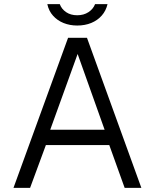

<svg xmlns="http://www.w3.org/2000/svg" viewBox="-20 -905 746 925"><path d="M45 0 308 -723H399L661 0H580.5L506.5 -206H201L125 0ZM222 -280H484L354 -645ZM498 -885Q490.5 -853 470.2 -830Q450 -807 419.8 -794.5Q389.5 -782 352 -782Q316.5 -782 286.5 -794Q256.5 -806 235.8 -829Q215 -852 208 -885H268Q276.5 -861.5 298.5 -846.5Q320.5 -831.5 352 -831.5Q383.5 -831.5 406.2 -846.5Q429 -861.5 438 -885Z"/></svg>

Font: Public Sans Thin Light
Style: Regular
Weight: 300
Version: Version 1.007